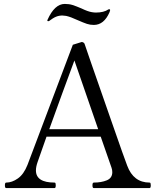

<svg xmlns="http://www.w3.org/2000/svg" viewBox="-20 -958 802 978"><path d="M748 -14Q748 0 742 0H458Q454 0 452.5 -3.5Q451 -7 451 -14Q451 -21 452.5 -24.5Q454 -28 458 -28Q496 -28 524 -39.5Q552 -51 552 -81Q552 -93 548 -104L493 -262H217L172 -134Q163 -109 163 -90Q163 -28 258 -28Q262 -28 263 -23.5Q264 -19 264 -14Q264 0 258 0H12Q8 0 6.5 -3.5Q5 -7 5 -14Q5 -21 6.5 -24.5Q8 -28 12 -28Q41 -28 71 -49Q101 -70 120 -118L351 -730L396 -744Q401 -744 405.5 -741Q410 -738 411 -734L445 -635Q479 -538 547.5 -341Q616 -144 628 -114Q660 -28 742 -28Q746 -28 747 -23.5Q748 -19 748 -14ZM480 -300 359 -650Q299 -489 231 -300ZM374 -856Q340 -872 317 -877Q305 -879 298 -879Q281 -879 266 -873Q251 -867 230 -851Q229 -850 226 -850Q221 -850 221 -853L222 -857Q258 -938 310 -938Q332 -938 349.5 -932.5Q367 -927 395 -915Q428 -899 448 -896Q460 -894 468 -894Q509 -894 532 -910L536 -911Q541 -911 541 -906Q541 -904 538 -896Q510 -831 458 -831Q439 -831 422.5 -836.5Q406 -842 374 -856Z"/></svg>

Font: Shippori Mincho
Style: Regular
Weight: 400
Designer: FONTDASU
Foundry: FONTDASU / Google Inc. / but / Adobe
Version: Version 3.110; ttfautohint (v1.8.3)